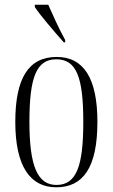

<svg xmlns="http://www.w3.org/2000/svg" viewBox="-20 -786 479 816"><path d="M251 -606H257V-616C227 -671 205 -721 185 -766H128V-756C151 -721 211 -651 251 -606ZM219 10C334 10 394 -75 394 -268C394 -451 337 -544 221 -544C101 -544 45 -453 45 -268C45 -78 109 10 219 10ZM220 0C140 0 105 -79 105 -268C105 -458 135 -534 219 -534C305 -534 334 -458 334 -268C334 -80 305 0 220 0Z"/></svg>

Font: Noto Serif Display ExtraCondensed Light
Style: Regular
Weight: 300
Width: 2
Designer: Monotype Design Team
Foundry: Monotype Imaging Inc.
Version: Version 2.009